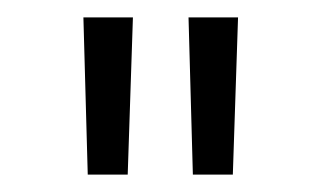

<svg xmlns="http://www.w3.org/2000/svg" viewBox="-20 -720 370 221"><path d="M81 -519 76 -700H133L127 -519ZM202 -519 197 -700H254L248 -519Z"/></svg>

Font: Strong
Style: Regular
Weight: 400
Designer: Roman Shchyukin (Gaslight Type Foundry)
Foundry: Cyreal (www.cyreal.org)
Version: Version 1.001